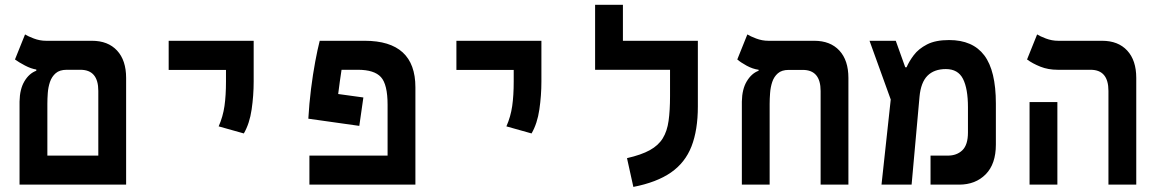

<svg xmlns="http://www.w3.org/2000/svg" viewBox="-20 -752 4728 782"><path d="M59.6 0V-338.4Q60.5 -389.2 79.6 -421.1Q98.6 -453.1 127.9 -463.9V-468.8Q106.4 -472.2 81.8 -485.1Q57.1 -498 41 -509.8L82 -611.8Q93.3 -604.5 117.7 -595.2Q142.1 -585.9 167.5 -585.9H354.5Q419.9 -585.9 456.8 -546.1Q493.7 -506.3 493.7 -434.6V0ZM252 -467.8Q223.1 -467.8 207 -453.9Q190.9 -439.9 183.6 -418.5Q176.3 -397 174.6 -373Q172.9 -349.1 172.9 -329.1V-118.2H380.4V-381.8Q380.4 -467.8 307.6 -467.8Z M973.1 -208.5 870.6 -237.3Q888.2 -277.3 894.3 -320.3Q900.4 -363.3 900.4 -419.9V-467.3H667V-585.9H1013.2V-419.9Q1013.2 -363.3 1004.9 -306.2Q996.6 -249 973.1 -208.5Z M1460 -355 1443.4 -239.3 1235.8 -268.6Q1239.3 -330.1 1246.8 -390.1Q1254.4 -450.2 1263.9 -501Q1273.4 -551.8 1282.2 -585.9H1465.3Q1671.9 -585.9 1671.9 -396.5V0H1240.2V-118.2H1558.6V-325.2Q1558.6 -408.2 1531.5 -438Q1504.4 -467.8 1437.5 -467.8H1371.1Q1367.7 -445.8 1364.3 -421.6Q1360.8 -397.5 1357.4 -369.1Z M2145 -208.5 2042.5 -237.3Q2060.1 -277.3 2066.2 -320.3Q2072.3 -363.3 2072.3 -419.9V-467.3H1838.9V-585.9H2185.1V-419.9Q2185.1 -363.3 2176.8 -306.2Q2168.5 -249 2145 -208.5Z M2822.3 -585.9V-318.4Q2822.3 -222.2 2796.4 -155.8Q2770.5 -89.4 2712.6 -49.3Q2654.8 -9.3 2559.6 9.3L2533.7 -107.9Q2591.8 -121.1 2626.7 -140.4Q2661.6 -159.7 2679.4 -188.7Q2697.3 -217.8 2703.1 -260Q2709 -302.2 2709 -360.8V-467.8H2403.8V-732.4H2517.1V-585.9Z M3435.5 -434.6V0H3322.3V-381.3Q3322.3 -467.3 3249.5 -467.3H3192.4Q3164.1 -467.3 3148.2 -453.4Q3132.3 -439.5 3125.2 -418Q3118.2 -396.5 3116.5 -372.8Q3114.7 -349.1 3114.7 -329.1V0H3001.5V-338.4Q3002.4 -389.2 3021.7 -421.1Q3041 -453.1 3069.8 -463.9V-467.8Q3045.4 -471.2 3021.2 -484.4Q2997.1 -497.6 2982.9 -509.8L3023.9 -611.8Q3035.2 -604.5 3059.6 -595.2Q3084 -585.9 3109.4 -585.9H3296.4Q3361.8 -585.9 3398.7 -546.1Q3435.5 -506.3 3435.5 -434.6Z M3570.3 0 3607.9 -346.7 3521.5 -585.9H3628.4L3667 -478H3672.4Q3682.6 -502 3701.9 -527.6Q3721.2 -553.2 3755.6 -571Q3790 -588.9 3845.7 -588.9Q3941.9 -588.9 3989 -526.4Q4036.1 -463.9 4036.1 -330.1V-163.1Q4036.1 -84 3994.6 -42Q3953.1 0 3886.2 0H3770V-118.2H3840.3Q3877 -118.2 3899.7 -140.1Q3922.4 -162.1 3922.4 -212.4V-315.4Q3922.4 -391.1 3902.1 -430.9Q3881.8 -470.7 3832.5 -470.7Q3784.7 -470.7 3757.6 -443.6Q3730.5 -416.5 3725.1 -357.9L3692.9 0Z M4494.6 0V-381.8Q4494.6 -467.8 4421.9 -467.8H4288.1Q4249 -467.8 4217.3 -480.5Q4185.5 -493.2 4163.1 -509.8L4204.1 -611.8Q4215.3 -604.5 4239.7 -595.2Q4264.2 -585.9 4289.6 -585.9H4468.8Q4534.2 -585.9 4571 -546.1Q4607.9 -506.3 4607.9 -434.6V0ZM4173.3 0V-336.4H4286.6V0Z"/></svg>

Font: Cascadia Mono NF SemiBold
Style: Regular
Weight: 600
Monospace: yes
Designer: Aaron Bell
Foundry: Saja Typeworks
Version: Version 2404.023; ttfautohint (v1.8.4)